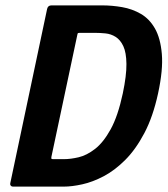

<svg xmlns="http://www.w3.org/2000/svg" viewBox="-20 -693 625 713"><path d="M567 -346Q548 -259 516 -198.5Q484 -138 445 -99Q406 -60 365 -38.5Q324 -17 285.5 -8.5Q247 0 217 0H28Q23 0 20 -3.5Q17 -7 18 -12L155 -660Q158 -673 171 -673H360Q396 -673 433.5 -666.5Q471 -660 503 -641.5Q535 -623 555.5 -587Q576 -551 581 -492.5Q586 -434 567 -346ZM436 -346Q450 -413 449.5 -455.5Q449 -498 438 -521.5Q427 -545 409.5 -556Q392 -567 371.5 -569Q351 -571 333 -571H279Q271 -571 269.5 -570Q268 -569 267 -563L171 -111Q170 -105 171 -103.5Q172 -102 178 -102H218Q242 -102 272 -109Q302 -116 333 -140Q364 -164 391 -213Q418 -262 436 -346Z"/></svg>

Font: Glory
Style: Bold Italic
Weight: 700
Italic angle: -12°
Version: Version 1.011